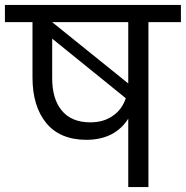

<svg xmlns="http://www.w3.org/2000/svg" viewBox="-47 -760 755 780"><path d="M688 -740C688 -740 -27 -740 -27 -740C-27 -740 -27 -670 -27 -670C-27 -670 85 -670 85 -670C85 -670 85 -445 85 -445C85 -445 85 -445 85 -445C85 -367 104 -305 141 -260C178 -215 233 -192 304 -192C304 -192 304 -192 304 -192C344 -192 378 -200 407 -215C435 -230 457 -251 474 -278C474 -278 474 0 474 0C474 0 556 0 556 0C556 0 556 -670 556 -670C556 -670 688 -670 688 -670C688 -670 688 -740 688 -740ZM474 -421C474 -421 165 -670 165 -670C165 -670 474 -670 474 -670C474 -670 474 -421 474 -421ZM320 -263C320 -263 320 -263 320 -263C269 -263 230 -279 204 -311C178 -342 165 -386 165 -443C165 -443 165 -603 165 -603C165 -603 464 -361 464 -361C464 -361 464 -361 464 -361C454 -331 437 -307 412 -290C387 -272 357 -263 320 -263Z"/></svg>

Font: Girnar Poppins
Style: Regular
Weight: 500
Designer: Ninad Kale (Devanagari), Jonny Pinhorn (Latin)
Foundry: Indian Type Foundry
Version: ""